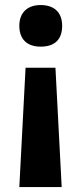

<svg xmlns="http://www.w3.org/2000/svg" viewBox="-20 -566 326 766"><path d="M228 -462.9C228 -516.1 196.8 -545.9 142.1 -545.9C89.4 -545.9 57.1 -515.6 57.1 -462.9C57.1 -409.7 87.9 -379.9 142.1 -379.9C198.2 -379.9 228 -408.2 228 -462.9ZM57.1 180.2H226.1L201.2 -295.9H82Z"/></svg>

Font: Open Sans bold
Style: Bold
Weight: 700
Foundry: Ascender Corporation
Version: Version 1.100;PS 001.100;hotconv 1.0.88;makeotf.lib2.5.64775